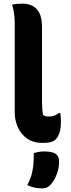

<svg xmlns="http://www.w3.org/2000/svg" viewBox="-20 -776 390 1056"><path d="M61 -651Q61 -676 57 -704Q53 -732 46 -750Q70 -756 106 -756Q134 -756 157.5 -744.5Q181 -733 196 -705.5Q211 -678 211 -629V-215Q211 -173 217 -144Q222 -140 229 -137.5Q236 -135 247 -135Q266 -135 279 -140Q292 -145 305 -155H311Q315 -138 315 -107Q315 -71 307.5 -47Q300 -23 286 -9Q275 2 256.5 6Q238 10 215 10Q160 10 126 -16Q92 -42 76.5 -80Q61 -118 61 -155ZM166 66Q183 61 196 59Q209 57 223 57Q267 57 286 70Q305 83 305 113Q305 150 291 185.5Q277 221 256 242Q246 252 236 256Q226 260 211 260Q166 260 130 242Q145 214 152.5 189Q160 164 163 135Q166 106 166 66Z"/></svg>

Font: Recursive Sn Csl St XBd
Style: Regular
Weight: 800
Version: Version 1.085;hotconv 1.1.0;makeotfexe 2.6.0; ttfautohint (v